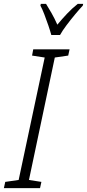

<svg xmlns="http://www.w3.org/2000/svg" viewBox="-74 -968 448 988"><path d="M-54 0 -47 -32 22 -42 156 -672 91 -682 97 -714H284L277 -682L208 -672L75 -42L139 -32L132 0ZM190 -788Q185 -807 175 -836.5Q165 -866 154 -894.5Q143 -923 134 -939L136 -948H163Q175 -929 191 -901Q207 -873 221 -841Q245 -870 271.5 -898Q298 -926 326 -948H354L352 -939Q335 -921 312.5 -894Q290 -867 268.5 -838.5Q247 -810 235 -788Z"/></svg>

Font: Noto Sans ExtraCondensed Light
Style: Italic
Weight: 300
Width: 2
Italic angle: -12°
Designer: Monotype Design Team
Foundry: Monotype Imaging Inc.
Version: Version 2.013; ttfautohint (v1.8.4.7-5d5b)